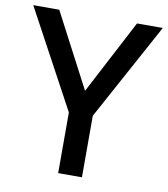

<svg xmlns="http://www.w3.org/2000/svg" viewBox="-81 -782 744 851"><g transform="rotate(10 291.5 -357.0)"><path d="M292 -380 467 -714H583L345 -277V0H238V-273L0 -714H117Z"/></g></svg>

Font: Noto Sans Medium
Style: Regular
Weight: 500
Designer: Monotype Design Team
Foundry: Monotype Imaging Inc.
Version: Version 2.007